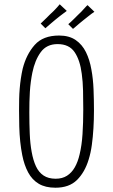

<svg xmlns="http://www.w3.org/2000/svg" viewBox="-20 -874 528 897"><path d="M239 3Q192 3 161 -15.5Q130 -34 111.5 -68.5Q93 -103 84 -149Q78 -179 74.5 -212.5Q71 -246 70 -283Q69 -320 69 -359Q69 -385 69.5 -410Q70 -435 72 -459.5Q74 -484 77.5 -507.5Q81 -531 86 -553Q103 -620 142 -664Q181 -708 256 -708Q303 -708 333.5 -687Q364 -666 381.5 -630.5Q399 -595 407 -549Q415 -506 417 -456.5Q419 -407 419 -358Q419 -315 416.5 -274Q414 -233 409 -196.5Q404 -160 394 -128Q376 -69 339.5 -33Q303 3 239 3ZM240 -39Q271 -39 293 -53Q315 -67 329.5 -92.5Q344 -118 352 -153Q362 -194 365.5 -247.5Q369 -301 369 -363Q369 -409 368 -451Q367 -493 362 -529Q354 -593 328.5 -630.5Q303 -668 249 -668Q198 -668 170.5 -630.5Q143 -593 131 -534Q127 -514 124 -491.5Q121 -469 119.5 -445Q118 -421 117.5 -397Q117 -373 117 -348Q117 -295 119 -248.5Q121 -202 128 -164Q135 -125 148 -97Q161 -69 183.5 -54Q206 -39 240 -39ZM192 -742 170 -764Q175 -769 182 -775.5Q189 -782 197 -790Q205 -798 213 -806Q222 -814 231 -823Q240 -832 247.5 -840.5Q255 -849 259 -854L292 -823Q287 -819 278.5 -813Q270 -807 260 -799Q250 -791 240 -783Q231 -776 221.5 -767.5Q212 -759 204 -752.5Q196 -746 192 -742ZM321 -739 299 -761Q305 -766 311.5 -772Q318 -778 326 -786Q334 -794 342 -802Q352 -811 360.5 -820Q369 -829 376.5 -837.5Q384 -846 389 -850L421 -819Q416 -816 407.5 -809.5Q399 -803 389.5 -795.5Q380 -788 370 -780Q361 -773 351 -764.5Q341 -756 333.5 -749.5Q326 -743 321 -739Z"/></svg>

Font: Truculenta ExtraLight
Style: Regular
Weight: 250
Version: Version 1.002